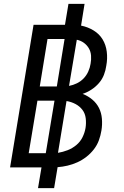

<svg xmlns="http://www.w3.org/2000/svg" viewBox="-20 -863 640 990"><path d="M176 107 194 0H32L153 -735H315L333 -843H416L398 -731Q433 -724 462.5 -706Q492 -688 509 -660Q526 -632 530.5 -596.5Q535 -561 528 -524Q525 -501 516 -477.5Q507 -454 490 -434.5Q473 -415 451.5 -401Q430 -387 406 -379Q434 -368 456 -349.5Q478 -331 490.5 -306Q503 -281 505.5 -250.5Q508 -220 503 -190Q499 -165 490 -140Q481 -115 464 -93Q447 -71 425 -54Q403 -37 378.5 -26Q354 -15 328.5 -9Q303 -3 277 -1L259 107ZM273 -417 313 -662H225L185 -417ZM336 -420Q357 -424 376.5 -433.5Q396 -443 411 -458.5Q426 -474 435 -494Q444 -514 447 -534Q451 -555 449.5 -576Q448 -597 438 -614Q428 -631 412 -642.5Q396 -654 376 -658ZM128 -73H216L261 -344H173ZM279 -75Q304 -79 328.5 -88.5Q353 -98 373.5 -115Q394 -132 405.5 -155.5Q417 -179 421 -203Q425 -228 422 -253Q419 -278 405 -296.5Q391 -315 369.5 -326.5Q348 -338 323 -342Z"/></svg>

Font: Iosevka Aile Oblique
Style: Regular
Weight: 400
Italic angle: -9°
Designer: Belleve Invis
Foundry: Belleve Invis
Version: Version 31.1.0; ttfautohint (v1.8.4)